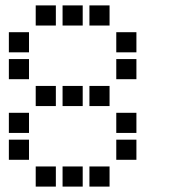

<svg xmlns="http://www.w3.org/2000/svg" viewBox="-20 -708 640 715"><path d="M114 -688Q113 -688 113 -688Q113 -688 113 -687V-614Q113 -613 113 -613Q113 -613 114 -613H187Q188 -613 188 -613Q188 -613 188 -614V-687Q188 -688 188 -688Q188 -688 187 -688ZM214 -688Q213 -688 213 -688Q213 -688 213 -687V-614Q213 -613 213 -613Q213 -613 214 -613H287Q288 -613 288 -613Q288 -613 288 -614V-687Q288 -688 288 -688Q288 -688 287 -688ZM314 -688Q313 -688 313 -688Q313 -688 313 -687V-614Q313 -613 313 -613Q313 -613 314 -613H387Q388 -613 388 -613Q388 -613 388 -614V-687Q388 -688 388 -688Q388 -688 387 -688ZM14 -588Q13 -588 13 -588Q13 -588 13 -587V-514Q13 -513 13 -513Q13 -513 14 -513H87Q88 -513 88 -513Q88 -513 88 -514V-587Q88 -588 88 -588Q88 -588 87 -588ZM414 -588Q413 -588 413 -588Q413 -588 413 -587V-514Q413 -513 413 -513Q413 -513 414 -513H487Q488 -513 488 -513Q488 -513 488 -514V-587Q488 -588 488 -588Q488 -588 487 -588ZM14 -488Q13 -488 13 -488Q13 -488 13 -487V-414Q13 -413 13 -413Q13 -413 14 -413H87Q88 -413 88 -413Q88 -413 88 -414V-487Q88 -488 88 -488Q88 -488 87 -488ZM414 -488Q413 -488 413 -488Q413 -488 413 -487V-414Q413 -413 413 -413Q413 -413 414 -413H487Q488 -413 488 -413Q488 -413 488 -414V-487Q488 -488 488 -488Q488 -488 487 -488ZM114 -388Q113 -388 113 -388Q113 -388 113 -387V-314Q113 -313 113 -313Q113 -313 114 -313H187Q188 -313 188 -313Q188 -313 188 -314V-387Q188 -388 188 -388Q188 -388 187 -388ZM214 -388Q213 -388 213 -388Q213 -388 213 -387V-314Q213 -313 213 -313Q213 -313 214 -313H287Q288 -313 288 -313Q288 -313 288 -314V-387Q288 -388 288 -388Q288 -388 287 -388ZM314 -388Q313 -388 313 -388Q313 -388 313 -387V-314Q313 -313 313 -313Q313 -313 314 -313H387Q388 -313 388 -313Q388 -313 388 -314V-387Q388 -388 388 -388Q388 -388 387 -388ZM14 -288Q13 -288 13 -288Q13 -288 13 -287V-214Q13 -213 13 -213Q13 -213 14 -213H87Q88 -213 88 -213Q88 -213 88 -214V-287Q88 -288 88 -288Q88 -288 87 -288ZM414 -288Q413 -288 413 -288Q413 -288 413 -287V-214Q413 -213 413 -213Q413 -213 414 -213H487Q488 -213 488 -213Q488 -213 488 -214V-287Q488 -288 488 -288Q488 -288 487 -288ZM14 -188Q13 -188 13 -188Q13 -188 13 -187V-114Q13 -113 13 -113Q13 -113 14 -113H87Q88 -113 88 -113Q88 -113 88 -114V-187Q88 -188 88 -188Q88 -188 87 -188ZM414 -188Q413 -188 413 -188Q413 -188 413 -187V-114Q413 -113 413 -113Q413 -113 414 -113H487Q488 -113 488 -113Q488 -113 488 -114V-187Q488 -188 488 -188Q488 -188 487 -188ZM114 -88Q113 -88 113 -88Q113 -88 113 -87V-14Q113 -13 113 -13Q113 -13 114 -13H187Q188 -13 188 -13Q188 -13 188 -14V-87Q188 -88 188 -88Q188 -88 187 -88ZM214 -88Q213 -88 213 -88Q213 -88 213 -87V-14Q213 -13 213 -13Q213 -13 214 -13H287Q288 -13 288 -13Q288 -13 288 -14V-87Q288 -88 288 -88Q288 -88 287 -88ZM314 -88Q313 -88 313 -88Q313 -88 313 -87V-14Q313 -13 313 -13Q313 -13 314 -13H387Q388 -13 388 -13Q388 -13 388 -14V-87Q388 -88 388 -88Q388 -88 387 -88Z"/></svg>

Font: Doto
Style: Bold
Weight: 700
Monospace: yes
Version: Version 1.000